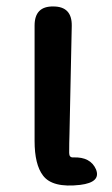

<svg xmlns="http://www.w3.org/2000/svg" viewBox="-20 -569 348 594"><path d="M113 -26Q87 -60 87 -133V-490Q87 -550 145 -549Q203 -549 202 -489L195 -156Q194 -126 194 -96Q194 -81 207 -82Q260 -84 277 -45Q293 -5 228 3Q142 13 113 -26Z"/></svg>

Font: Resource Han Rounded CN Medium
Style: Regular
Weight: 500
Designer: Cyano Hao (round all glyphs); Ryoko NISHIZUKA 西塚涼子 (kana, bopomofo & ideographs); Paul D. Hunt (Latin, Greek & Cyrillic)
Foundry: Cyano Hao
Version: 0.990